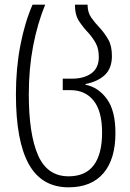

<svg xmlns="http://www.w3.org/2000/svg" viewBox="-20 -552 555 820"><path d="M273 248Q158 248 103 149Q48 50 48 -149Q48 -260 67 -358.5Q86 -457 119 -532H173Q140 -452 121.5 -355.5Q103 -259 103 -149Q103 21 142.5 111Q182 201 273 201Q345 201 380.5 153.5Q416 106 416 15Q416 -77 380 -122Q344 -167 281 -167H248V-216H287Q339 -216 370.5 -239Q402 -262 402 -308Q402 -344 389 -367.5Q376 -391 358 -411Q336 -434 318 -461Q300 -488 300 -532H354Q354 -499 370 -476.5Q386 -454 407 -432Q427 -410 442.5 -383Q458 -356 458 -313Q458 -261 428.5 -232.5Q399 -204 345 -193V-190Q399 -180 436 -130Q473 -80 473 16Q473 128 421.5 188Q370 248 273 248Z"/></svg>

Font: Noto Sans Georgian Condensed Light
Style: Regular
Weight: 300
Width: 3
Designer: Monotype Design Team, Akaki Razmadze
Foundry: Google LLC
Version: Version 2.005; ttfautohint (v1.8.4.7-5d5b)